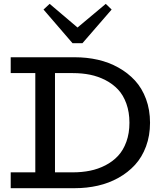

<svg xmlns="http://www.w3.org/2000/svg" viewBox="-20 -986 857 1006"><path d="M412.1 -759.8H359.9L208 -936L240.2 -965.8L386.2 -841.8L534.2 -965.8L564.9 -936ZM372.1 -686Q435.1 -686 492.9 -672.9Q550.8 -659.7 600.6 -631.8Q650.4 -604 687.3 -564Q724.1 -523.9 745.1 -467.3Q766.1 -410.6 766.1 -342.8Q766.1 -275.4 745.1 -218.8Q724.1 -162.1 687.3 -122.1Q650.4 -82 600.6 -54.2Q550.8 -26.4 492.9 -13.2Q435.1 0 372.1 0H36.1V-83H165V-603H36.1V-686ZM361.8 -83Q409.7 -83 451.9 -91.6Q494.1 -100.1 532.5 -119.9Q570.8 -139.6 598.4 -169.2Q626 -198.7 642.1 -243.2Q658.2 -287.6 658.2 -342.8Q658.2 -398.4 642.1 -443.1Q626 -487.8 598.4 -517.1Q570.8 -546.4 532.5 -566.2Q494.1 -585.9 451.9 -594.5Q409.7 -603 361.8 -603H268.1V-83Z"/></svg>

Font: BioRhyme
Style: Regular
Weight: 400
Designer: Aoife Mooney
Foundry: Aoife Mooney Type
Version: Version 1.500;PS 001.500;hotconv 1.0.88;makeotf.lib2.5.64775